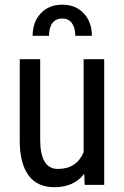

<svg xmlns="http://www.w3.org/2000/svg" viewBox="-20 -777 523 807"><path d="M334 -46.4 335.9 0H418V-528.3H331.5V-137.2C311.7 -90.3 275.6 -66.9 223.1 -66.9C173.7 -66.9 148.9 -108.1 148.9 -190.4V-528.3H63V-184.1C63.3 -120.9 75.7 -72.8 100.1 -39.8C124.5 -6.8 160.6 9.8 208.5 9.8C263.5 9.8 305.3 -9 334 -46.4ZM296.4 -626.5H366.2C366.2 -665.2 354.8 -696.7 332 -720.9C309.2 -745.2 279.1 -757.3 241.7 -757.3C204.3 -757.3 174.2 -745.2 151.4 -720.9C128.6 -696.7 117.2 -665.2 117.2 -626.5H186C186 -649.6 190.8 -667.5 200.4 -680.2C210 -692.9 223.8 -699.2 241.7 -699.2C259.3 -699.2 272.8 -692.8 282.2 -679.9C291.7 -667.1 296.4 -649.3 296.4 -626.5Z"/></svg>

Font: Roboto Condensed
Style: Regular
Weight: 400
Designer: Google
Version: Version 2.134; 2016